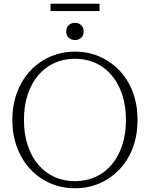

<svg xmlns="http://www.w3.org/2000/svg" viewBox="-20 -996 801 1026"><path d="M381 10Q310 10 249 -16.5Q188 -43 142.5 -91.5Q97 -140 71.5 -207Q46 -274 46 -355Q46 -436 71.5 -503Q97 -570 142.5 -618.5Q188 -667 249 -693.5Q310 -720 381 -720Q452 -720 512.5 -693.5Q573 -667 619 -618.5Q665 -570 690 -503Q715 -436 715 -355Q715 -274 690 -207Q665 -140 619 -91.5Q573 -43 512.5 -16.5Q452 10 381 10ZM380 -28Q440 -28 490 -50.5Q540 -73 576.5 -116Q613 -159 633 -219.5Q653 -280 653 -355Q653 -430 633 -490.5Q613 -551 576.5 -594Q540 -637 490 -659.5Q440 -682 380 -682Q321 -682 271 -659.5Q221 -637 184.5 -594Q148 -551 128 -490.5Q108 -430 108 -355Q108 -280 128 -219.5Q148 -159 184.5 -116Q221 -73 271 -50.5Q321 -28 380 -28ZM381 -782Q361 -782 347.5 -794Q334 -806 334 -828Q334 -850 347.5 -862Q361 -874 381 -874Q400 -874 413.5 -862Q427 -850 427 -828Q427 -806 413.5 -794Q400 -782 381 -782ZM250 -976H512V-937H250Z"/></svg>

Font: Roboto Serif 36pt ExtraLight
Style: Regular
Weight: 250
Designer: Greg Gazdowicz
Foundry: Commercial Type
Version: Version 1.008